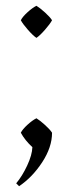

<svg xmlns="http://www.w3.org/2000/svg" viewBox="-20 -505 252 664"><path d="M160 -46Q160 4 126 56Q92 108 46 139L36 129Q57 104 74 67.5Q91 31 92 4Q66 -20 52 -46Q58 -58 75 -73.5Q92 -89 106 -96Q119 -88 136 -72.5Q153 -57 160 -46ZM160 -435Q153 -422 135.5 -402Q118 -382 106 -374Q94 -382 76.5 -402Q59 -422 52 -435Q58 -447 75 -462.5Q92 -478 106 -485Q119 -477 136 -461.5Q153 -446 160 -435Z"/></svg>

Font: Almendra SC
Style: Regular
Weight: 400
Designer: Ana Sanfelippo
Foundry: Ana Sanfelippo
Version: Version 1.002